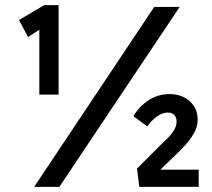

<svg xmlns="http://www.w3.org/2000/svg" viewBox="-20 -727 825 747"><path d="M133 -359V-611L89 -583L54 -649L152 -707H208V-359ZM113 0 580 -700H679L211 0ZM522 0 513 -71 612 -170Q621 -178 634 -191Q647 -204 657 -220.5Q667 -237 667 -254Q667 -270 658 -279.5Q649 -289 632 -289Q615 -289 594.5 -276.5Q574 -264 553 -235L499 -275Q522 -314 559 -337.5Q596 -361 639 -361Q688 -361 718.5 -333Q749 -305 749 -261Q749 -233 734 -207.5Q719 -182 699 -160.5Q679 -139 662 -123L604 -67H753V0Z"/></svg>

Font: Lexend Deca
Style: Regular
Weight: 400
Designer: Bonnie Shaver-Troup, Thomas Jockin
Foundry: Lexend
Version: Version 1.008; ttfautohint (v1.8.4.7-5d5b)